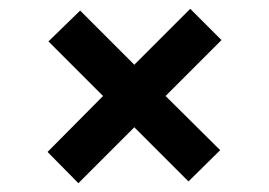

<svg xmlns="http://www.w3.org/2000/svg" viewBox="-20 -508 611 436"><path d="M158 -92 88 -163 214 -290 90 -414 162 -484 285 -361 412 -488 483 -417 356 -290 480 -167 408 -96 285 -219Z"/></svg>

Font: DM Sans 9pt 36pt SemiBold
Style: Regular
Weight: 600
Version: Version 4.004;gftools[0.9.30]